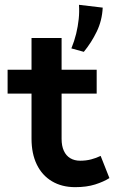

<svg xmlns="http://www.w3.org/2000/svg" viewBox="-20 -759 488 793"><path d="M290.6 14Q235.4 14 194.6 -10.3Q153.8 -34.6 132 -79.5Q110.2 -124.3 110.2 -186.2V-602H234.4V-185.5Q234.4 -156.2 243.7 -136.1Q252.9 -116 270.2 -105.6Q287.5 -95.2 311.3 -95.2Q335.5 -95.2 356.4 -100.7Q377.3 -106.2 395.7 -115.1L431.9 -23.5Q408.5 -8.5 373.1 2.8Q337.7 14 290.6 14ZM11.4 -372.5V-471H379.3V-372.5ZM306.2 -739.1 404.2 -727.5Q401.7 -674.1 379.6 -628.6Q357.6 -583.1 326.2 -544.9L274.8 -559.1Q287.2 -589.6 294.6 -619.9Q301.9 -650.1 305.1 -680.3Q308.2 -710.4 306.2 -739.1Z"/></svg>

Font: BioRhyme ExtraBold
Style: Regular
Weight: 800
Designer: Aoife Mooney
Foundry: Aoife Mooney Type
Version: Version 1.600;gftools[0.9.33]